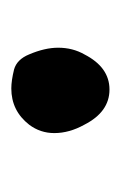

<svg xmlns="http://www.w3.org/2000/svg" viewBox="42 -264 212 336"><g transform="rotate(90 148.0 -96.0)"><path d="M101.6 -14.6Q84 -19.5 75.2 -41Q63.5 -68.4 63.5 -91.8Q63.5 -117.2 75.2 -137.7Q97.7 -181.6 136.7 -181.6Q175.8 -181.6 198.2 -137.7Q212.9 -111.3 212.9 -85Q212.9 -60.5 198.2 -41Q173.8 -9.8 134.8 -9.8Q121.1 -9.8 101.6 -14.6Z"/></g></svg>

Font: LPEducational
Style: Medium
Weight: 500
Designer: Based on Essays1743, by John Stracke, which says:

Based on the typeface in a 1743 English translation of the essays of 
Version: Version 001.204